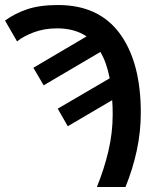

<svg xmlns="http://www.w3.org/2000/svg" viewBox="-33 -745 646 765"><path d="M353 0Q382 -71 399 -143.5Q416 -216 416 -289Q416 -320 414 -346L237 -242L197 -312L404 -433Q392 -496 367 -538L141 -405L100 -475L312 -600Q264 -632 195 -632Q143 -632 101 -616Q59 -600 35 -580L-13 -663Q25 -691 75 -708Q125 -725 198 -725Q361 -725 444.5 -611Q528 -497 528 -296Q528 -220 512 -145.5Q496 -71 467 0Z"/></svg>

Font: Noto Sans Medium
Style: Regular
Weight: 500
Designer: Monotype Design Team
Foundry: Monotype Imaging Inc.
Version: Version 2.007